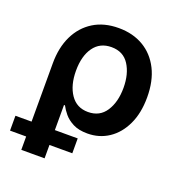

<svg xmlns="http://www.w3.org/2000/svg" viewBox="-157 -666 916 983"><g transform="rotate(20 301.5 -174.5)"><path d="M67.4 204.1V-267.6Q67.4 -353.5 98.4 -417.5Q129.4 -481.4 186.8 -517.1Q244.1 -552.7 324.2 -552.7Q401.4 -552.7 459.2 -518.6Q517.1 -484.4 549.1 -420.9Q581.1 -357.4 581.1 -268.6Q581.1 -182.6 551.5 -120.1Q522 -57.6 471.2 -23.9Q420.4 9.8 356 9.8Q308.6 9.8 277.6 -6.1Q246.6 -22 228 -44.4Q209.5 -66.9 199.7 -86.4H194.3V204.1ZM321.3 -94.7Q384.8 -94.7 417.7 -145Q450.7 -195.3 450.7 -272.9Q450.7 -348.6 418.7 -398.4Q386.7 -448.2 322.3 -448.2Q259.8 -448.2 225.8 -400.6Q191.9 -353 191.9 -272.9Q191.9 -193.8 225.6 -144.3Q259.3 -94.7 321.3 -94.7ZM-20.5 131.3V50.3H318.8V131.3Z"/></g></svg>

Font: Inter-SemiBold
Style: Regular
Weight: 600
Designer: Rasmus Andersson
Foundry: rsms
Version: Version 4.000;git-a52131595